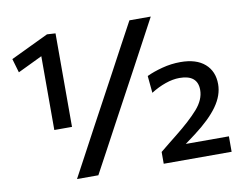

<svg xmlns="http://www.w3.org/2000/svg" viewBox="-78 -823 1184 930"><g transform="rotate(-10 514.5 -358.0)"><path d="M161.5 -253V-616Q133.5 -602.5 103.5 -588Q73.5 -573.5 41 -558L21 -626.5Q69 -649.5 115 -671.5L207 -715.5L248.5 -713V-253ZM228.5 0Q257.5 -54.5 286.5 -108Q315 -161 351.5 -229.5L485 -477Q523 -547.5 552 -602Q581 -656 612 -713H717Q686.5 -656 657.5 -602Q628.5 -547.5 590.5 -477L457 -229.5Q420 -161 391.8 -108Q363.5 -55 333.5 0ZM655 0V-58Q675 -74.5 695.8 -91.2Q716.5 -108 737.5 -124.5Q810.5 -182.5 850.8 -228.2Q891 -274 891 -321.5Q891 -396 802 -396Q769 -396 732.5 -383.2Q696 -370.5 660.5 -348L652.5 -432Q685 -447.5 729.5 -459.2Q774 -471 820 -471Q897.5 -471 939.5 -434.2Q981.5 -397.5 981.5 -334Q981.5 -279.5 943.5 -226Q905.5 -172.5 828 -114L777 -76H989V0Z"/></g></svg>

Font: Heraclito Medium
Style: Regular
Weight: 500
Designer: Kostas Bartsokas (font) & Cristiano Sobral (main changes)
Foundry: Kostas Bartsokas (font) & Cristiano Sobral (main changes)
Version: Version 1.00;July 8, 2020;FontCreator 13.0.0.2655 64-bit